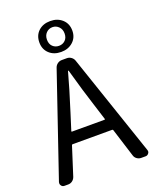

<svg xmlns="http://www.w3.org/2000/svg" viewBox="-175 -1083 957 1182"><g transform="rotate(-20 303.0 -491.5)"><path d="M301.8 -943.4Q277.3 -943.4 260.7 -926.3Q244.1 -909.2 244.1 -881.8Q244.1 -853.5 260.7 -837.4Q277.3 -821.3 301.8 -821.3Q326.2 -821.3 342.8 -837.4Q359.4 -853.5 359.4 -881.8Q359.4 -909.2 342.3 -926.3Q325.2 -943.4 301.8 -943.4ZM301.8 -781.2Q253.9 -781.2 224.1 -809.1Q194.3 -836.9 194.3 -881.8Q194.3 -927.7 224.1 -955.6Q253.9 -983.4 301.8 -983.4Q348.6 -983.4 379.4 -955.6Q410.2 -927.7 410.2 -881.8Q410.2 -836.9 379.4 -809.1Q348.6 -781.2 301.8 -781.2ZM192.4 -301.8Q191.4 -297.9 195.3 -297.9H408.2Q413.1 -297.9 412.1 -301.8L377.9 -410.2Q347.7 -502 304.7 -656.2Q303.7 -658.2 301.8 -658.2Q299.8 -658.2 299.8 -656.2Q272.5 -554.7 226.6 -410.2ZM541 0Q525.4 0 512.7 -9.3Q500 -18.6 496.1 -33.2L437.5 -219.7Q435.5 -223.6 431.6 -223.6H172.9Q168 -223.6 167 -219.7L107.4 -33.2Q102.5 -18.6 90.3 -9.3Q78.1 0 62.5 0H38.1Q24.4 0 17.6 -10.7Q12.7 -16.6 12.7 -24.4Q12.7 -28.3 13.7 -33.2L241.2 -700.2Q246.1 -714.8 258.8 -724.1Q271.5 -733.4 287.1 -733.4H320.3Q335.9 -733.4 348.6 -724.1Q361.3 -714.8 366.2 -700.2L592.8 -33.2Q594.7 -28.3 594.7 -24.4Q594.7 -16.6 589.8 -10.7Q582 0 569.3 0Z"/></g></svg>

Font: Gen Jyuu GothicL Regular
Style: Regular
Weight: 400
Designer: [Source Han Sans]
Ryoko NISHIZUKA  (kana & ideographs); Paul D. Hunt (Latin, Greek & Cyrillic); Wenlong ZHANG  (bopomofo
Version: Version 1.002.20150607